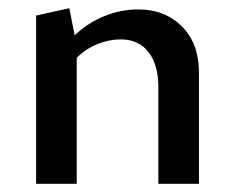

<svg xmlns="http://www.w3.org/2000/svg" viewBox="-20 -448 573 468"><path d="M465 -271V0H366V-236Q366 -290 342 -321Q318 -352 274 -352Q246 -352 217.5 -340.5Q189 -329 167 -307V0H68V-410L149 -428L162 -362Q195 -393 235 -409Q275 -425 317 -425Q382 -425 423.5 -383.5Q465 -342 465 -271Z"/></svg>

Font: Ysabeau Semibold
Style: Regular
Weight: 600
Designer: Christian Thalmann (Catharsis Fonts)
Version: Version 0.003